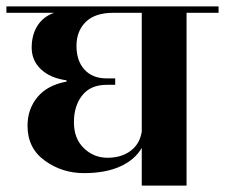

<svg xmlns="http://www.w3.org/2000/svg" viewBox="-40 -580 703 600"><path d="M643 -560V-540H543V0H403V-118Q382 -81 336 -60Q290 -39 222 -39Q154 -39 100 -78Q46 -117 46 -187Q46 -239 77 -276.5Q108 -314 168 -325V-329Q117 -336 88 -363.5Q59 -391 59 -431Q59 -471 77 -499.5Q95 -528 129 -540H-20V-560ZM403 -540H314Q257 -540 228 -511.5Q199 -483 199 -436.5Q199 -390 224 -362.5Q249 -335 293 -335H320V-315H294Q243 -315 217 -282Q191 -249 191 -198Q191 -147 222 -117Q253 -87 296 -87Q339 -87 368 -108.5Q397 -130 403 -169Z"/></svg>

Font: Rozha One
Style: Regular
Weight: 400
Designer: Tim Donaldson, Indian Type Foundry
Foundry: Indian Type Foundry
Version: Version 1.301;PS 1.0;hotconv 1.0.78;makeotf.lib2.5.61930; tt